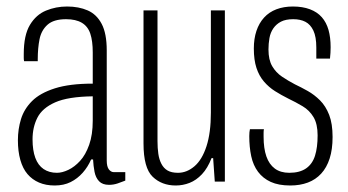

<svg xmlns="http://www.w3.org/2000/svg" viewBox="-20 -558 1068 590"><path d="M148 12Q121 12 100 3Q79 -6 64.5 -23Q50 -40 42.5 -66.5Q35 -93 35 -127Q35 -161 44.5 -192Q54 -223 78.5 -247.5Q103 -272 148.5 -286.5Q194 -301 265 -301V-397Q265 -432 257.5 -454.5Q250 -477 231.5 -488Q213 -499 183 -499Q145 -499 126 -482Q107 -465 101.5 -437.5Q96 -410 96 -376V-370H54Q53 -375 53 -380Q53 -385 53 -392Q53 -450 72 -481.5Q91 -513 121.5 -525.5Q152 -538 186 -538Q222 -538 249.5 -526Q277 -514 292.5 -484.5Q308 -455 308 -403V-65Q308 -46 314.5 -37.5Q321 -29 330 -29H365V-3Q355 1 342 5.5Q329 10 315 10Q295 10 284.5 -1Q274 -12 270.5 -30Q267 -48 266 -68H260Q250 -45 234 -27Q218 -9 197 1.5Q176 12 148 12ZM155 -27Q171 -27 190 -36Q209 -45 226 -63.5Q243 -82 254 -113Q265 -144 265 -187V-262Q189 -261 149.5 -243.5Q110 -226 95 -196.5Q80 -167 80 -130Q80 -96 88.5 -73Q97 -50 114 -38.5Q131 -27 155 -27Z M520 12Q477 12 449 -15Q421 -42 421 -117V-526H464V-124Q464 -103 466.5 -85.5Q469 -68 476 -54.5Q483 -41 495 -34Q507 -27 527 -27Q554 -27 577.5 -47Q601 -67 614.5 -108.5Q628 -150 628 -212V-526H671V0H640L635 -72H630Q618 -41 600.5 -22.5Q583 -4 562.5 4Q542 12 520 12Z M872 12Q836 12 812 1Q788 -10 773 -30Q758 -50 752 -78Q746 -106 746 -140Q746 -146 746.5 -151.5Q747 -157 748 -161H791Q790 -156 790 -150Q790 -144 790 -138Q790 -102 798.5 -77.5Q807 -53 824.5 -40Q842 -27 869 -27Q901 -27 920.5 -40.5Q940 -54 948 -79.5Q956 -105 956 -142Q956 -177 943.5 -198Q931 -219 910 -231.5Q889 -244 866 -255Q844 -266 825 -278Q806 -290 791 -307.5Q776 -325 768 -349.5Q760 -374 760 -409Q760 -439 768 -463Q776 -487 791.5 -504Q807 -521 829.5 -529.5Q852 -538 880 -538Q910 -538 932.5 -529.5Q955 -521 969 -505Q983 -489 989.5 -466Q996 -443 996 -413Q996 -405 995.5 -396Q995 -387 994 -378H952V-412Q952 -445 943 -464Q934 -483 918.5 -491Q903 -499 881 -499Q858 -499 843.5 -491.5Q829 -484 820 -471Q811 -458 808 -441Q805 -424 805 -406Q805 -374 816.5 -354.5Q828 -335 846.5 -322.5Q865 -310 886 -299Q905 -290 925.5 -278.5Q946 -267 963.5 -249.5Q981 -232 991.5 -205Q1002 -178 1002 -137Q1002 -99 993 -71Q984 -43 967 -24.5Q950 -6 926 3Q902 12 872 12Z"/></svg>

Font: Archivo ExtraCondensed Thin
Style: Regular
Weight: 250
Width: 2
Designer: Hector Gatti
Foundry: Omnibus-Type
Version: Version 2.001